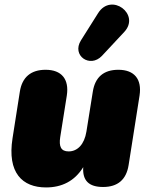

<svg xmlns="http://www.w3.org/2000/svg" viewBox="-20 -810 653 842"><path d="M182 12C250 12 307 -15 345 -77C341 -17 371 10 432 10C496 10 534 -22 544 -86L592 -391C603 -463 569 -504 499 -504C435 -504 397 -472 387 -408L359 -233C350 -177 320 -146 281 -146C247 -146 238 -168 244 -208L273 -391C284 -463 250 -504 180 -504C116 -504 77 -472 67 -408L35 -204C11 -52 78 12 182 12ZM427 -565 525 -670C597 -747 468 -845 410 -752L335 -633C293 -566 375 -510 427 -565Z"/></svg>

Font: SN Pro Black
Style: Italic
Weight: 900
Italic angle: -9°
Designer: Tobias Whetton
Foundry: Supernotes
Version: Version 1.001;Glyphs 3.2 (3249)